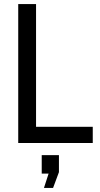

<svg xmlns="http://www.w3.org/2000/svg" viewBox="-20 -706 496 948"><path d="M70 -686H158V-80H438V0H70ZM242 222H197L220 151H186V60H271V144Z"/></svg>

Font: Archivo Narrow
Style: Regular
Weight: 400
Designer: Hector Gatti
Foundry: Omnibus-Type
Version: Version 1.003